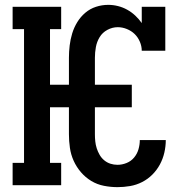

<svg xmlns="http://www.w3.org/2000/svg" viewBox="-20 -763 790 791"><path d="M464 8Q436 8 408 2.5Q380 -3 356 -17.5Q332 -32 313.5 -53.5Q295 -75 283.5 -100.5Q272 -126 268 -154Q264 -182 264 -210V-321H186V-92H232V0H32V-92H79V-643H32V-735H232V-643H186V-414H264V-525Q264 -550 267 -575.5Q270 -601 277.5 -625.5Q285 -650 298.5 -672Q312 -694 331.5 -710.5Q351 -727 375.5 -735Q400 -743 426 -743Q446 -743 466 -738Q486 -733 504 -723Q522 -713 537 -699Q552 -685 564 -668V-735H661V-554H564Q564 -573 556 -591.5Q548 -610 534.5 -623Q521 -636 502.5 -643.5Q484 -651 465 -651Q443 -651 422.5 -640Q402 -629 390.5 -610Q379 -591 375 -569Q371 -547 371 -525V-414H523V-321H371V-210Q371 -195 372.5 -180.5Q374 -166 378.5 -152Q383 -138 390.5 -125Q398 -112 409.5 -102.5Q421 -93 435 -88.5Q449 -84 464 -84Q483 -84 501.5 -91.5Q520 -99 532.5 -114Q545 -129 550.5 -148Q556 -167 556 -186H663Q663 -160 657 -134Q651 -108 638.5 -85Q626 -62 607.5 -43.5Q589 -25 565.5 -13Q542 -1 516 3.5Q490 8 464 8Z"/></svg>

Font: Iosevka Etoile Semibold
Style: Regular
Weight: 600
Designer: Belleve Invis
Foundry: Belleve Invis
Version: Version 22.1.2; ttfautohint (v1.8.4)